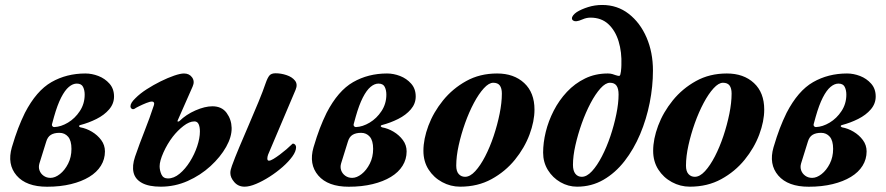

<svg xmlns="http://www.w3.org/2000/svg" viewBox="-20 -723 3498 758"><path d="M165.9 14.2Q83.6 14.2 45.5 -30.1Q7.5 -74.4 26.7 -141.2Q39.8 -185.4 51.7 -216.3Q63.6 -247.2 78.3 -277.4Q123.5 -364.7 183.1 -398.8Q242.8 -432.9 317 -432.9Q342.7 -432.9 368.5 -423Q394.3 -413 412.2 -392.8Q430.2 -372.6 430.2 -342.1Q430.2 -313.8 411 -291.3Q391.8 -268.8 361 -253.4Q330.2 -237.9 296.2 -229.1Q292.2 -228.1 292.2 -225.2Q292.2 -222.3 297.2 -220.3Q320.7 -216.2 342.8 -203Q364.9 -189.8 379.6 -170Q394.3 -150.1 394.3 -125.2Q394.3 -94.3 378.3 -68.6Q362.4 -42.9 332.2 -24.6Q302.1 -6.3 260.1 3.9Q218 14.2 165.9 14.2ZM179.3 -20.8Q197.5 -20.8 216.6 -35.8Q235.7 -50.8 248.9 -76.8Q262.1 -102.7 262.1 -135.3Q262.1 -167.8 248.9 -183.2Q235.6 -198.6 214.5 -198.6Q193.7 -198.6 180.8 -190.6Q167.8 -182.7 162.2 -163L135.7 -78Q131.3 -63.2 136 -50.2Q140.7 -37.3 152.2 -29.1Q163.7 -20.8 179.3 -20.8ZM194.2 -221.3Q220.8 -222.4 248.5 -239Q276.2 -255.6 295.2 -284.5Q314.3 -313.4 314.3 -349.5Q314.3 -367.2 307.8 -380.1Q301.3 -393 283 -393Q267.6 -393 251.9 -379.9Q236.2 -366.8 221.4 -337.9Q206.6 -309 193.3 -262L185.1 -232.1Q184.1 -227.9 187.1 -224.5Q190.1 -221.1 194.2 -221.3Z M945.6 14Q920.7 14 905.1 -3.9Q889.4 -21.8 889.4 -39.9Q889.4 -47 891 -53.3Q892.6 -59.6 895.7 -68.6Q906.8 -99.5 924.7 -142Q942.6 -184.5 962.7 -231.1Q982.7 -277.7 1000.5 -320.6Q1018.3 -363.6 1028.9 -395Q1036.3 -416.2 1043.8 -425Q1051.2 -433.7 1068 -433.7Q1089.4 -433.7 1111.3 -426.4Q1133.2 -419.1 1144.6 -404.7Q1156.1 -390.2 1147 -368.5L1038.3 -112.2Q1036.8 -108.3 1036.1 -104.1Q1035.4 -99.9 1035.4 -97.2Q1035.4 -88.6 1041.7 -88.6Q1047.9 -88.6 1059.3 -95.4Q1070.6 -102.2 1084.5 -112.5Q1098.3 -122.8 1110.9 -133.6Q1123.4 -144.3 1132.4 -153.3Q1135.2 -156.1 1136.4 -156.1Q1141.6 -156.1 1145.3 -151.7Q1148.9 -147.3 1148.9 -142.1Q1148.9 -125.6 1134.2 -105.2Q1119.5 -84.8 1095.7 -63.9Q1071.9 -43 1044.4 -25.4Q1016.9 -7.8 990.8 3.1Q964.8 14 945.6 14ZM614.6 14Q567.9 14 540.8 -0.6Q513.7 -15.2 507.3 -41.9Q501 -68.6 513.2 -104.5Q530.7 -155.3 550.9 -206.3Q571.1 -257.3 587.8 -308.2Q589.8 -315.3 587.3 -318.7Q584.9 -322.1 580.2 -322.1Q571.9 -322.1 557.5 -316.3Q543 -310.5 529.7 -303.9Q516.3 -297.4 510.5 -293.2Q504.4 -290.4 499.8 -293.8Q495.1 -297.3 495.1 -303.6Q495.1 -310 499.9 -318Q504.8 -325.9 514.5 -335.2Q532.5 -353.5 559.2 -370.7Q585.8 -387.8 614.3 -401.9Q642.7 -415.9 667.4 -424.4Q692.2 -432.9 706.4 -432.9Q727.6 -432.9 738.6 -417.2Q749.6 -401.6 740.5 -381.4L681.4 -247.4Q679.4 -243.3 682.7 -243.1Q686 -242.9 688.8 -245.4Q714.5 -270.8 751.7 -287.1Q789 -303.4 818.5 -303.4Q855.6 -303.4 874.7 -277.3Q893.7 -251.1 894.5 -218.3Q895.3 -183.2 872.8 -143.1Q850.2 -103 810.9 -67Q771.6 -31 721.1 -8.5Q670.5 14 614.6 14ZM642.9 -18.5Q666.6 -18.5 689.1 -37.2Q711.6 -55.9 729.7 -84.8Q747.8 -113.6 758.5 -145.6Q769.2 -177.6 769.2 -203.9Q769.2 -221.7 764.2 -232.7Q759.2 -243.7 747.4 -243.7Q727.5 -243.7 704.3 -225.7Q681.1 -207.7 662.2 -183.4Q640.3 -154.8 625.2 -121Q610.2 -87.1 610.2 -66.8Q610.2 -50.6 617.2 -34.5Q624.3 -18.5 642.9 -18.5Z M1356.9 14.2Q1274.6 14.2 1236.5 -30.1Q1198.5 -74.4 1217.7 -141.2Q1230.8 -185.4 1242.7 -216.3Q1254.6 -247.2 1269.3 -277.4Q1314.5 -364.7 1374.1 -398.8Q1433.8 -432.9 1508 -432.9Q1533.7 -432.9 1559.5 -423Q1585.3 -413 1603.2 -392.8Q1621.2 -372.6 1621.2 -342.1Q1621.2 -313.8 1602 -291.3Q1582.8 -268.8 1552 -253.4Q1521.2 -237.9 1487.2 -229.1Q1483.2 -228.1 1483.2 -225.2Q1483.2 -222.3 1488.2 -220.3Q1511.7 -216.2 1533.8 -203Q1555.9 -189.8 1570.6 -170Q1585.3 -150.1 1585.3 -125.2Q1585.3 -94.3 1569.3 -68.6Q1553.4 -42.9 1523.2 -24.6Q1493.1 -6.3 1451.1 3.9Q1409 14.2 1356.9 14.2ZM1370.3 -20.8Q1388.5 -20.8 1407.6 -35.8Q1426.7 -50.8 1439.9 -76.8Q1453.1 -102.7 1453.1 -135.3Q1453.1 -167.8 1439.9 -183.2Q1426.6 -198.6 1405.5 -198.6Q1384.7 -198.6 1371.8 -190.6Q1358.8 -182.7 1353.2 -163L1326.7 -78Q1322.3 -63.2 1327 -50.2Q1331.7 -37.3 1343.2 -29.1Q1354.7 -20.8 1370.3 -20.8ZM1385.2 -221.3Q1411.8 -222.4 1439.5 -239Q1467.2 -255.6 1486.2 -284.5Q1505.3 -313.4 1505.3 -349.5Q1505.3 -367.2 1498.8 -380.1Q1492.3 -393 1474 -393Q1458.6 -393 1442.9 -379.9Q1427.2 -366.8 1412.4 -337.9Q1397.6 -309 1384.3 -262L1376.1 -232.1Q1375.1 -227.9 1378.1 -224.5Q1381.1 -221.1 1385.2 -221.3Z M1796.7 14Q1758.8 14 1725.5 -4.1Q1692.2 -22.1 1671.9 -53.8Q1651.6 -85.6 1651.6 -127.7Q1651.6 -173.9 1671.3 -226.7Q1691.1 -279.6 1729 -326.5Q1766.9 -373.3 1820.7 -403.1Q1874.4 -432.9 1942.5 -432.9Q2008.9 -432.9 2049.5 -395.2Q2090.1 -357.5 2090.1 -290.3Q2090.1 -244.4 2070.5 -191.8Q2050.8 -139.1 2012.8 -92.3Q1974.8 -45.5 1920.5 -15.8Q1866.2 14 1796.7 14ZM1816 -25Q1835.9 -25 1856.3 -47.3Q1876.7 -69.5 1895.5 -105.9Q1914.3 -142.4 1929 -186.3Q1943.6 -230.1 1952.5 -274Q1961.3 -317.9 1961.3 -353.5Q1961.3 -374.6 1953.2 -385.5Q1945.1 -396.3 1927.3 -396.3Q1910.1 -396.3 1890.1 -374.4Q1870.1 -352.6 1850.9 -316.5Q1831.7 -280.4 1816.1 -236.8Q1800.6 -193.2 1790.9 -149.4Q1781.2 -105.7 1781.2 -69Q1781.2 -46.6 1791.1 -35.8Q1800.9 -25 1816 -25Z M2258.2 14Q2223.5 14 2192.7 -3.6Q2161.9 -21.2 2143 -51.8Q2124.2 -82.4 2124.2 -120.4Q2124.2 -159.5 2134.6 -202.3Q2145.1 -245.1 2166.1 -286.1Q2187.1 -327.1 2218.2 -360.3Q2249.3 -393.5 2289.8 -413.2Q2330.2 -432.9 2379.6 -432.9Q2389.8 -432.9 2397.5 -430.6Q2405.3 -428.3 2410.4 -426.3Q2414.9 -424.8 2419.1 -423.9Q2423.3 -423.1 2426 -423.8Q2429.6 -425.9 2431.4 -440.9Q2433.2 -455.9 2433.2 -466.2Q2435.2 -516.8 2422.3 -559.5Q2409.3 -602.2 2381.7 -627.8Q2354 -653.4 2311.2 -653.4Q2295.5 -653.4 2280.2 -646.7Q2264.9 -640 2256.1 -639.2Q2248.8 -638.3 2243.4 -641.6Q2238 -644.8 2238 -650.4Q2238 -656.4 2243.1 -662.8Q2248.1 -669.2 2257 -675.3Q2275.1 -686.6 2301.6 -695Q2328.1 -703.4 2357.5 -703.4Q2417.1 -703.4 2462.1 -668.5Q2507.1 -633.6 2532.5 -575Q2557.8 -516.4 2557.8 -444.3Q2557.8 -382.2 2545 -317.4Q2532.2 -252.6 2507.2 -193.3Q2482.1 -133.9 2445.7 -87.1Q2409.4 -40.4 2362.3 -13.2Q2315.2 14 2258.2 14ZM2276.8 -25Q2296.7 -25 2317.1 -47.2Q2337.5 -69.3 2356.3 -105.7Q2375.1 -142 2389.8 -185.5Q2404.4 -228.9 2413.2 -272.1Q2422.1 -315.4 2422.1 -349.9Q2422.1 -373.2 2414 -384.7Q2405.9 -396.3 2388.1 -396.3Q2370.7 -396.3 2350.7 -374.2Q2330.7 -352 2311.5 -315.7Q2292.3 -279.3 2276.8 -235.9Q2261.4 -192.4 2251.7 -149.6Q2242 -106.8 2242 -72.2Q2242 -49.2 2251.4 -37.1Q2260.8 -25 2276.8 -25Z M2703.7 14Q2665.8 14 2632.5 -4.1Q2599.2 -22.1 2578.9 -53.8Q2558.6 -85.6 2558.6 -127.7Q2558.6 -173.9 2578.3 -226.7Q2598.1 -279.6 2636 -326.5Q2673.9 -373.3 2727.7 -403.1Q2781.4 -432.9 2849.5 -432.9Q2915.9 -432.9 2956.5 -395.2Q2997.1 -357.5 2997.1 -290.3Q2997.1 -244.4 2977.5 -191.8Q2957.8 -139.1 2919.8 -92.3Q2881.8 -45.5 2827.5 -15.8Q2773.2 14 2703.7 14ZM2723 -25Q2742.9 -25 2763.3 -47.3Q2783.7 -69.5 2802.5 -105.9Q2821.3 -142.4 2836 -186.3Q2850.6 -230.1 2859.5 -274Q2868.3 -317.9 2868.3 -353.5Q2868.3 -374.6 2860.2 -385.5Q2852.1 -396.3 2834.3 -396.3Q2817.1 -396.3 2797.1 -374.4Q2777.1 -352.6 2757.9 -316.5Q2738.7 -280.4 2723.1 -236.8Q2707.6 -193.2 2697.9 -149.4Q2688.2 -105.7 2688.2 -69Q2688.2 -46.6 2698.1 -35.8Q2707.9 -25 2723 -25Z M3172.9 14.2Q3090.6 14.2 3052.5 -30.1Q3014.5 -74.4 3033.7 -141.2Q3046.8 -185.4 3058.7 -216.3Q3070.6 -247.2 3085.3 -277.4Q3130.5 -364.7 3190.1 -398.8Q3249.8 -432.9 3324 -432.9Q3349.7 -432.9 3375.5 -423Q3401.3 -413 3419.2 -392.8Q3437.2 -372.6 3437.2 -342.1Q3437.2 -313.8 3418 -291.3Q3398.8 -268.8 3368 -253.4Q3337.2 -237.9 3303.2 -229.1Q3299.2 -228.1 3299.2 -225.2Q3299.2 -222.3 3304.2 -220.3Q3327.7 -216.2 3349.8 -203Q3371.9 -189.8 3386.6 -170Q3401.3 -150.1 3401.3 -125.2Q3401.3 -94.3 3385.3 -68.6Q3369.4 -42.9 3339.2 -24.6Q3309.1 -6.3 3267.1 3.9Q3225 14.2 3172.9 14.2ZM3186.3 -20.8Q3204.5 -20.8 3223.6 -35.8Q3242.7 -50.8 3255.9 -76.8Q3269.1 -102.7 3269.1 -135.3Q3269.1 -167.8 3255.9 -183.2Q3242.6 -198.6 3221.5 -198.6Q3200.7 -198.6 3187.8 -190.6Q3174.8 -182.7 3169.2 -163L3142.7 -78Q3138.3 -63.2 3143 -50.2Q3147.7 -37.3 3159.2 -29.1Q3170.7 -20.8 3186.3 -20.8ZM3201.2 -221.3Q3227.8 -222.4 3255.5 -239Q3283.2 -255.6 3302.2 -284.5Q3321.3 -313.4 3321.3 -349.5Q3321.3 -367.2 3314.8 -380.1Q3308.3 -393 3290 -393Q3274.6 -393 3258.9 -379.9Q3243.2 -366.8 3228.4 -337.9Q3213.6 -309 3200.3 -262L3192.1 -232.1Q3191.1 -227.9 3194.1 -224.5Q3197.1 -221.1 3201.2 -221.3Z"/></svg>

Font: EB Garamond
Style: Italic
Weight: 400
Italic angle: -17.2°
Designer: Georg Duffner and Octavio Pardo
Foundry: Georg Duffner
Version: Version 1.001